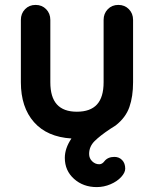

<svg xmlns="http://www.w3.org/2000/svg" viewBox="-20 -555 627 782"><path d="M429 -30Q387 -2 365 20Q343 42 343 72Q343 90 355.5 102Q368 114 384 114Q396 114 405 102Q419 84 446 84Q465 84 477.5 97Q490 110 490 132Q490 148 473.5 166Q457 184 430 195.5Q403 207 374 207Q319 207 281.5 173.5Q244 140 244 88Q244 49 271 9Q172 3 118.5 -57.5Q65 -118 65 -220V-474Q65 -500 82 -517.5Q99 -535 125 -535Q151 -535 168 -517.5Q185 -500 185 -474V-220Q185 -159 212 -129.5Q239 -100 293 -100Q348 -100 375 -129.5Q402 -159 402 -220V-474Q402 -500 419 -517.5Q436 -535 462 -535Q488 -535 505 -517.5Q522 -500 522 -474V-220Q522 -162 507 -119Q492 -76 451 -44Z"/></svg>

Font: Quicksand
Style: Bold
Weight: 700
Version: Version 3.000